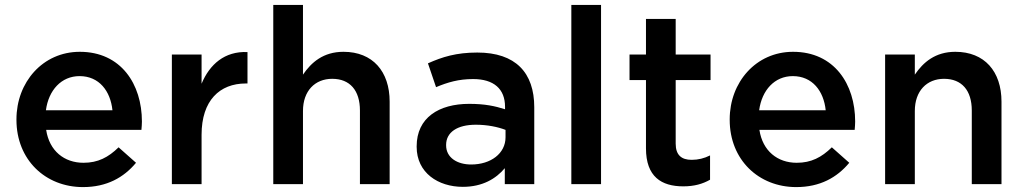

<svg xmlns="http://www.w3.org/2000/svg" viewBox="-20 -750 4169 782"><path d="M318 12C415 12 484 -27 534 -87L463 -150C421 -109 379 -87 320 -87C242 -87 181 -135 168 -221H556C557 -233 558 -244 558 -255C558 -407 473 -539 305 -539C154 -539 47 -415 47 -264V-262C47 -99 165 12 318 12ZM438 -301H167C178 -383 230 -440 304 -440C384 -440 430 -379 438 -301Z M680 -528V0H801V-201C801 -341 875 -410 981 -410H988V-538C895 -542 834 -488 801 -409V-528Z M1093 -730V0H1214V-298C1214 -380 1263 -429 1333 -429C1405 -429 1446 -382 1446 -300V0H1567V-336C1567 -459 1498 -539 1379 -539C1297 -539 1248 -496 1214 -446V-730Z M2036 -65V0H2156V-313C2156 -454 2080 -536 1924 -536C1838 -536 1781 -518 1723 -492L1756 -395C1804 -415 1848 -428 1907 -428C1991 -428 2037 -388 2037 -315V-305C1996 -318 1955 -327 1891 -327C1768 -327 1677 -271 1677 -154V-152C1677 -46 1765 11 1865 11C1945 11 2000 -22 2036 -65ZM2039 -221V-191C2039 -125 1979 -80 1899 -80C1842 -80 1797 -108 1797 -158V-160C1797 -211 1842 -242 1918 -242C1965 -242 2008 -233 2039 -221Z M2307 -730V0H2428V-730Z M2763 9C2808 9 2842 -1 2872 -18V-117C2848 -105 2824 -99 2797 -99C2756 -99 2732 -118 2732 -165V-424H2874V-528H2732V-673H2611V-528H2544V-424H2611V-146C2611 -30 2674 9 2763 9Z M3223 12C3320 12 3389 -27 3439 -87L3368 -150C3326 -109 3284 -87 3225 -87C3147 -87 3086 -135 3073 -221H3461C3462 -233 3463 -244 3463 -255C3463 -407 3378 -539 3210 -539C3059 -539 2952 -415 2952 -264V-262C2952 -99 3070 12 3223 12ZM3343 -301H3072C3083 -383 3135 -440 3209 -440C3289 -440 3335 -379 3343 -301Z M3585 -528V0H3706V-298C3706 -380 3755 -429 3825 -429C3897 -429 3938 -382 3938 -300V0H4059V-336C4059 -459 3990 -539 3871 -539C3789 -539 3740 -496 3706 -446V-528Z"/></svg>

Font: Mission Medium
Style: Regular
Weight: 500
Version: Version 1.000;FEAKit 1.0